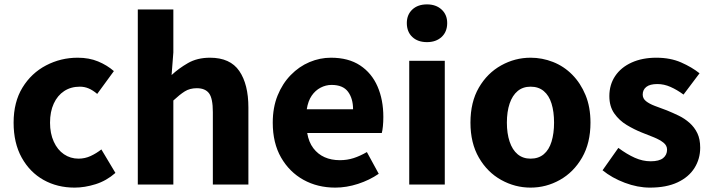

<svg xmlns="http://www.w3.org/2000/svg" viewBox="-20 -841 3243 875"><path d="M320 14Q241 14 178.5 -21Q116 -56 79 -122.5Q42 -189 42 -282Q42 -376 82.5 -442Q123 -508 190 -543Q257 -578 334 -578Q386 -578 427 -561Q468 -544 499 -517L423 -413Q403 -430 384 -438Q365 -446 344 -446Q303 -446 272.5 -426Q242 -406 225 -369Q208 -332 208 -282Q208 -233 225 -195.5Q242 -158 271.5 -138Q301 -118 338 -118Q367 -118 393 -130Q419 -142 442 -160L506 -53Q465 -17 415.5 -1.5Q366 14 320 14Z M608 0V-798H770V-602L762 -499Q794 -529 836.5 -553.5Q879 -578 937 -578Q1029 -578 1070.5 -517.5Q1112 -457 1112 -351V0H950V-330Q950 -393 932.5 -416Q915 -439 877 -439Q845 -439 822 -424.5Q799 -410 770 -383V0Z M1508 14Q1427 14 1363 -21.5Q1299 -57 1261 -123Q1223 -189 1223 -282Q1223 -351 1245 -405.5Q1267 -460 1305 -499Q1343 -538 1390.5 -558Q1438 -578 1488 -578Q1568 -578 1621 -543Q1674 -508 1700.5 -447Q1727 -386 1727 -308Q1727 -285 1725 -265.5Q1723 -246 1720 -235H1380Q1387 -193 1408 -165.5Q1429 -138 1459.5 -124.5Q1490 -111 1529 -111Q1562 -111 1591.5 -120.5Q1621 -130 1652 -148L1706 -49Q1664 -20 1611.5 -3Q1559 14 1508 14ZM1378 -343H1589Q1589 -392 1566 -423Q1543 -454 1491 -454Q1465 -454 1441 -441.5Q1417 -429 1400.5 -405Q1384 -381 1378 -343Z M1845 0V-564H2007V0ZM1926 -649Q1884 -649 1859 -672.5Q1834 -696 1834 -736Q1834 -774 1859 -797.5Q1884 -821 1926 -821Q1967 -821 1992.5 -797.5Q2018 -774 2018 -736Q2018 -696 1992.5 -672.5Q1967 -649 1926 -649Z M2398 14Q2327 14 2264 -21Q2201 -56 2162.5 -122.5Q2124 -189 2124 -282Q2124 -376 2162.5 -442Q2201 -508 2264 -543Q2327 -578 2398 -578Q2451 -578 2500.5 -558.5Q2550 -539 2588 -500.5Q2626 -462 2648.5 -407.5Q2671 -353 2671 -282Q2671 -189 2632.5 -122.5Q2594 -56 2531.5 -21Q2469 14 2398 14ZM2398 -118Q2434 -118 2458 -138Q2482 -158 2493.5 -195.5Q2505 -233 2505 -282Q2505 -332 2493.5 -369Q2482 -406 2458 -426Q2434 -446 2398 -446Q2363 -446 2339 -426Q2315 -406 2302.5 -369Q2290 -332 2290 -282Q2290 -233 2302.5 -195.5Q2315 -158 2339 -138Q2363 -118 2398 -118Z M2942 14Q2886 14 2827.5 -8Q2769 -30 2726 -65L2798 -167Q2837 -138 2873 -122Q2909 -106 2945 -106Q2984 -106 3002 -120.5Q3020 -135 3020 -159Q3020 -178 3003.5 -191Q2987 -204 2960.5 -215Q2934 -226 2905 -237Q2870 -251 2836 -271.5Q2802 -292 2779.5 -324Q2757 -356 2757 -403Q2757 -455 2783.5 -494.5Q2810 -534 2858.5 -556Q2907 -578 2971 -578Q3035 -578 3084 -556.5Q3133 -535 3168 -507L3095 -410Q3065 -432 3035.5 -445Q3006 -458 2976 -458Q2942 -458 2925.5 -445Q2909 -432 2909 -410Q2909 -392 2924 -380Q2939 -368 2964 -358.5Q2989 -349 3019 -338Q3046 -327 3073 -314Q3100 -301 3122.5 -281Q3145 -261 3158 -234Q3171 -207 3171 -168Q3171 -117 3145 -75.5Q3119 -34 3068 -10Q3017 14 2942 14Z"/></svg>

Font: Noto Sans JP ExtraBold
Style: Regular
Weight: 800
Designer: Ryoko NISHIZUKA  (kana, bopomofo & ideographs); Paul D. Hunt (Latin, Greek & Cyrillic); Sandoll Communications , Soo-you
Foundry: Adobe
Version: Version 2.004-H2;hotconv 1.0.118;makeotfexe 2.5.65603